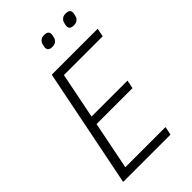

<svg xmlns="http://www.w3.org/2000/svg" viewBox="-262 -972 1061 1061"><g transform="rotate(-45 269.0 -441.5)"><path d="M39 0 179 -698H538L528 -649H225L171 -379H452L442 -330H161L105 -49H419L409 0ZM291 -804Q258 -804 258 -829Q258 -837 263 -855Q266 -866 276.5 -874.5Q287 -883 304 -883Q337 -883 337 -858Q337 -850 332 -832Q329 -821 318.5 -812.5Q308 -804 291 -804ZM459 -804Q426 -804 426 -829Q426 -837 431 -855Q434 -866 444.5 -874.5Q455 -883 472 -883Q505 -883 505 -858Q505 -850 500 -832Q497 -821 486.5 -812.5Q476 -804 459 -804Z"/></g></svg>

Font: IBM Plex Sans Condensed Light
Style: Italic
Weight: 300
Width: 3
Italic angle: -11°
Designer: Mike Abbink, Paul van der Laan, Pieter van Rosmalen
Foundry: Bold Monday
Version: Version 1.3